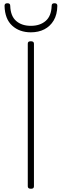

<svg xmlns="http://www.w3.org/2000/svg" viewBox="-20 -1148 379 1182"><path d="M171 14Q160 14 155.5 10Q151 6 151 -1V-879Q151 -887 155.5 -890.5Q160 -894 170 -894Q179 -894 184 -890.5Q189 -887 189 -879V-1Q189 6 185 10Q181 14 171 14ZM170 -949Q100 -949 55 -990Q10 -1031 8 -1112Q8 -1120 12 -1124Q16 -1128 25 -1128Q35 -1128 39 -1124Q43 -1120 43 -1112Q45 -1049 79.5 -1019Q114 -989 170 -989Q226 -989 261 -1019Q296 -1049 298 -1112Q298 -1120 302 -1124Q306 -1128 315 -1128Q325 -1128 329 -1124Q333 -1120 333 -1112Q332 -1058 310.5 -1022Q289 -986 253 -967.5Q217 -949 170 -949Z"/></svg>

Font: Playwrite HR Lijeva Thin
Style: Regular
Weight: 250
Designer: Veronika Burian, José Scaglione
Foundry: TypeTogether
Version: Version 1.002